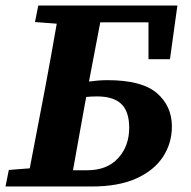

<svg xmlns="http://www.w3.org/2000/svg" viewBox="-29 -677 694 697"><path d="M280 -304Q269 -243 258 -182Q247 -121 236 -59H288Q360 -59 400 -103Q440 -147 440 -213Q440 -272 411.5 -299.5Q383 -327 323 -327Q313 -327 303.5 -326.5Q294 -326 284 -325ZM98 -597 110 -657H615L588 -462H510V-596H335L294 -381Q309 -383 325.5 -384.5Q342 -386 361 -386Q486 -386 540.5 -339Q595 -292 595 -218Q595 -157 562.5 -107.5Q530 -58 465.5 -29Q401 0 304 0H-9L3 -60L79 -66L134 -353Q145 -413 156 -472.5Q167 -532 177 -591Z"/></svg>

Font: Source Serif 4 SmText
Style: Bold Italic
Weight: 700
Italic angle: -12°
Designer: Frank Grießhammer
Foundry: Adobe
Version: Version 4.005;hotconv 1.1.0;makeotfexe 2.6.0